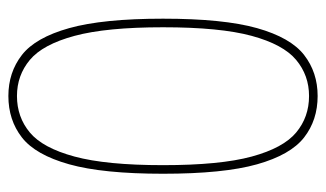

<svg xmlns="http://www.w3.org/2000/svg" viewBox="-176 -574 760 447"><g transform="rotate(90 203.5 -350.0)"><path d="M23 -350Q23 -491 45 -569Q67 -647 107.5 -678.5Q148 -710 203 -710Q259 -710 299.5 -678.5Q340 -647 362 -569Q384 -491 384 -350Q384 -210 362 -131.5Q340 -53 299.5 -21.5Q259 10 203 10Q148 10 107.5 -21.5Q67 -53 45 -131.5Q23 -210 23 -350ZM43 -350Q43 -218 63 -144Q83 -70 119 -40Q155 -10 203 -10Q252 -10 288 -40Q324 -70 344 -144Q364 -218 364 -350Q364 -483 344 -556.5Q324 -630 288 -660Q252 -690 203 -690Q155 -690 119 -660Q83 -630 63 -556.5Q43 -483 43 -350Z"/></g></svg>

Font: Georama SemiCondensed Thin
Style: Regular
Weight: 100
Width: 4
Designer: Jean-Baptiste Levee
Foundry: Production Type
Version: Version 1.000